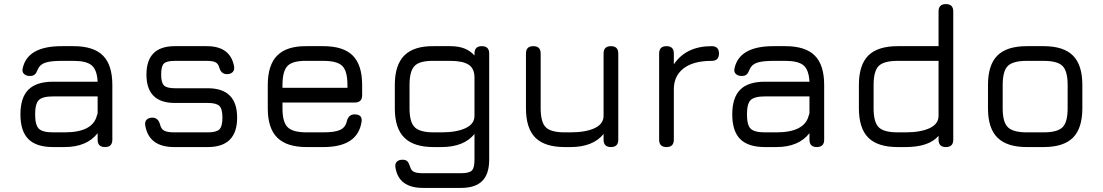

<svg xmlns="http://www.w3.org/2000/svg" viewBox="-20 -720 5399 940"><path d="M240 0Q158 0 119 -39Q80 -78 80 -160Q80 -242 119 -281Q158 -320 240 -320H458Q455 -378 429 -400Q403 -422 340 -422H282Q226 -422 200 -412.5Q174 -403 165 -380Q158 -362 150 -355Q142 -348 126 -348Q108 -348 97.5 -358Q87 -368 91 -385Q114 -494 282 -494H340Q438 -494 484 -448Q530 -402 530 -304V-36Q530 0 494 0Q458 0 458 -36V-68Q405 0 296 0ZM296 -72Q433 -72 454 -153Q456 -161 458 -165V-248H240Q188 -248 170 -230Q152 -212 152 -160Q152 -108 170 -90Q188 -72 240 -72Z M833 0Q709 0 691 -106Q688 -124 698 -134Q708 -144 726 -144Q755 -144 764 -109Q769 -88 784.5 -80Q800 -72 833 -72H997Q1039 -72 1054 -86.5Q1069 -101 1069 -144Q1069 -187 1054 -201.5Q1039 -216 997 -216H836Q697 -216 697 -355Q697 -494 836 -494H992Q1108 -494 1126 -395Q1129 -377 1119 -367Q1109 -357 1091 -357Q1062 -357 1053 -391Q1048 -409 1034 -415.5Q1020 -422 992 -422H836Q796 -422 782.5 -409Q769 -396 769 -355Q769 -316 782.5 -302Q796 -288 836 -288H997Q1141 -288 1141 -144Q1141 0 997 0Z M1481 0Q1384 0 1337.5 -46Q1291 -92 1291 -189V-304Q1291 -402 1337.5 -448.5Q1384 -495 1481 -494H1563Q1661 -494 1707 -448Q1753 -402 1753 -304V-254Q1753 -218 1717 -218H1363V-189Q1363 -122 1388.5 -97Q1414 -72 1481 -72H1563Q1619 -72 1645 -84Q1671 -96 1678 -126Q1686 -160 1716 -160Q1756 -160 1750 -123Q1731 0 1563 0ZM1481 -422Q1413 -423 1388 -397.5Q1363 -372 1363 -304V-290H1681V-304Q1681 -372 1656 -397Q1631 -422 1563 -422Z M2103 0Q2006 0 1959.5 -46Q1913 -92 1913 -189V-304Q1913 -402 1959.5 -448.5Q2006 -495 2103 -494H2185Q2264 -494 2303 -448V-458Q2303 -494 2339 -494Q2375 -494 2375 -458V62Q2375 132 2341 166Q2307 200 2237 200H2051Q1932 200 1916 100Q1913 82 1922.5 72Q1932 62 1951 62Q1967 62 1974.5 70Q1982 78 1988 97Q1993 115 2007 121.5Q2021 128 2051 128H2237Q2277 128 2290 115Q2303 102 2303 62V-64Q2251 0 2141 0ZM2103 -72H2141Q2215 -72 2259 -92.5Q2303 -113 2303 -153V-340Q2303 -385 2274 -403.5Q2245 -422 2185 -422H2103Q2035 -423 2010 -397.5Q1985 -372 1985 -304V-189Q1985 -122 2010.5 -97Q2036 -72 2103 -72Z M2555 -458Q2555 -494 2591 -494Q2627 -494 2627 -458V-190Q2627 -122 2652 -97Q2677 -72 2745 -72H2773Q2847 -72 2891 -92.5Q2935 -113 2935 -153V-458Q2935 -494 2971 -494Q3007 -494 3007 -458V-36Q3007 0 2971 0Q2935 0 2935 -36V-64Q2883 0 2773 0H2745Q2647 0 2601 -46Q2555 -92 2555 -190Z M3279 -36Q3279 0 3243 0Q3207 0 3207 -36V-458Q3207 -494 3243 -494Q3279 -494 3279 -458V-405Q3339 -494 3464 -494Q3500 -494 3500 -458Q3500 -422 3464 -422Q3374 -422 3326.5 -385Q3279 -348 3279 -283Z M3725 0Q3643 0 3604 -39Q3565 -78 3565 -160Q3565 -242 3604 -281Q3643 -320 3725 -320H3943Q3940 -378 3914 -400Q3888 -422 3825 -422H3767Q3711 -422 3685 -412.5Q3659 -403 3650 -380Q3643 -362 3635 -355Q3627 -348 3611 -348Q3593 -348 3582.5 -358Q3572 -368 3576 -385Q3599 -494 3767 -494H3825Q3923 -494 3969 -448Q4015 -402 4015 -304V-36Q4015 0 3979 0Q3943 0 3943 -36V-68Q3890 0 3781 0ZM3781 -72Q3918 -72 3939 -153Q3941 -161 3943 -165V-248H3725Q3673 -248 3655 -230Q3637 -212 3637 -160Q3637 -108 3655 -90Q3673 -72 3725 -72Z M4375 0Q4277 0 4231 -46Q4185 -92 4185 -190V-304Q4185 -402 4231 -448Q4277 -494 4375 -494H4575V-664Q4575 -700 4611 -700Q4647 -700 4647 -664V-36Q4647 0 4611 0Q4575 0 4575 -36V-55Q4528 0 4413 0ZM4413 -72Q4487 -72 4531 -92.5Q4575 -113 4575 -153V-422H4375Q4307 -422 4282 -397Q4257 -372 4257 -304V-190Q4257 -122 4282 -97Q4307 -72 4375 -72Z M5007 0Q4910 0 4863.5 -46Q4817 -92 4817 -189V-304Q4817 -402 4863 -448Q4909 -494 5007 -494H5089Q5187 -494 5233 -448Q5279 -402 5279 -304V-190Q5279 -92 5233 -46Q5187 0 5089 0ZM4889 -189Q4889 -122 4914.5 -97Q4940 -72 5007 -72H5089Q5157 -72 5182 -97Q5207 -122 5207 -190V-304Q5207 -372 5182 -397Q5157 -422 5089 -422H5007Q4939 -422 4914 -397Q4889 -372 4889 -304Z"/></svg>

Font: Jura SemiBold
Style: Regular
Weight: 600
Designer: Daniel Johnson, Alexei Vanyashin
Foundry: Daniel Johnson
Version: Version 5.103